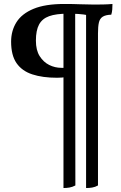

<svg xmlns="http://www.w3.org/2000/svg" viewBox="-20 -699 609 968"><path d="M414 249V-646L430 -621Q401 -627 376 -628.5Q351 -630 322 -630Q263 -630 228 -617.5Q193 -605 177 -575.5Q161 -546 161 -494Q161 -446 180 -416Q199 -386 228 -371.5Q257 -357 290 -357H317L319 -312Q304 -309 293 -308Q282 -307 268 -307Q195 -307 143 -324Q91 -341 63.5 -380.5Q36 -420 36 -489Q36 -544 63 -587Q90 -630 149 -654.5Q208 -679 304 -679Q349 -679 385 -677.5Q421 -676 455 -676Q475 -676 500.5 -676.5Q526 -677 547 -679Q547 -665 546 -651.5Q545 -638 541 -625Q512 -624 497.5 -614.5Q483 -605 478.5 -585Q474 -565 474 -531V236Q460 244 445 246.5Q430 249 414 249ZM300 249V-651L359 -656L360 236Q345 244 330 246.5Q315 249 300 249Z"/></svg>

Font: Vollkorn SemiBold
Style: Regular
Weight: 600
Designer: Friedrich Althausen
Foundry: Friedrich Althausen
Version: Version 5.000